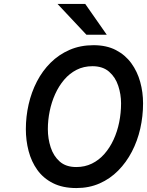

<svg xmlns="http://www.w3.org/2000/svg" viewBox="-20 -941 745 973"><path d="M367 12Q297.5 12 248.5 -12.8Q199.5 -37.5 169.2 -79.8Q139 -122 125 -175.5Q111 -229 111 -286.5Q111 -350 125 -411.8Q139 -473.5 167 -527.8Q195 -582 236.5 -623.2Q278 -664.5 332.5 -688.2Q387 -712 454 -712Q520 -712 567.5 -687.2Q615 -662.5 645.5 -620.5Q676 -578.5 690.5 -526Q705 -473.5 705 -417.5Q705 -352 690.8 -289.2Q676.5 -226.5 648.2 -172.2Q620 -118 579 -76.5Q538 -35 484.8 -11.5Q431.5 12 367 12ZM366.5 -94.5Q410 -94.5 445.8 -112Q481.5 -129.5 509 -160.8Q536.5 -192 555.5 -233.2Q574.5 -274.5 584 -321.5Q593.5 -368.5 593.5 -417.5Q593.5 -463 579.2 -506.2Q565 -549.5 533 -577.5Q501 -605.5 448.5 -605.5Q404 -605.5 368.2 -587.2Q332.5 -569 305.2 -537Q278 -505 259.5 -464Q241 -423 231.8 -377.5Q222.5 -332 222.5 -286.5Q222.5 -238.5 236.8 -194.5Q251 -150.5 282.5 -122.5Q314 -94.5 366.5 -94.5ZM418 -765 271.5 -921H412L521 -765Z"/></svg>

Font: Overpass SemiBold
Style: Italic
Weight: 600
Italic angle: -10°
Designer: Delve Withrington, Dave Bailey, Thomas Jockin
Foundry: Delve Fonts LLC
Version: Version 4.000